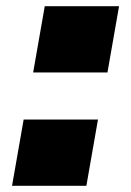

<svg xmlns="http://www.w3.org/2000/svg" viewBox="-20 -602 425 622"><path d="M87.4 -367.2H328.1L365.7 -582H125ZM19 0H259.8L297.4 -214.8H56.6Z"/></svg>

Font: Decalotype Black Italic
Style: Regular
Weight: 900
Italic angle: -10°
Designer: Alfredo Marco Pradil
Foundry: Alfredo Marco Pradil
Version: Version 1.0